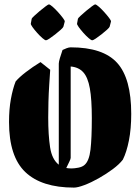

<svg xmlns="http://www.w3.org/2000/svg" viewBox="-20 -840 637 872"><path d="M208 -523Q206 -492 203.5 -453.5Q201 -415 200 -377Q199 -339 199 -307Q199 -226 207.5 -171Q216 -116 247 -92V-551Q247 -559 252 -576Q257 -593 264 -613Q272 -617 282.5 -621Q293 -625 301 -625Q448 -625 512 -554.5Q576 -484 576 -323Q576 -255 565.5 -202Q555 -149 538 -115Q522 -94 492.5 -72Q463 -50 428.5 -30.5Q394 -11 363.5 0.5Q333 12 316 12Q169 12 95 -58.5Q21 -129 21 -286Q21 -344 29.5 -390.5Q38 -437 51 -470Q67 -489 97.5 -512.5Q128 -536 164 -558ZM301 -123Q301 -118 295 -106Q289 -94 281 -77Q292 -75 305 -75Q318 -75 336 -78.5Q354 -82 364 -91Q385 -109 391 -160.5Q397 -212 397 -304Q397 -389 388 -439Q379 -489 358 -512Q337 -535 301 -538ZM334 -755Q334 -757 345 -767.5Q356 -778 370.5 -790Q385 -802 397 -811Q409 -820 412 -820Q417 -820 429 -809.5Q441 -799 454 -784.5Q467 -770 476 -758Q485 -746 484 -742L478 -719Q477 -715 466 -705Q455 -695 441 -684Q427 -673 415 -665Q403 -657 399 -657Q394 -657 382.5 -667Q371 -677 358.5 -691Q346 -705 337.5 -717Q329 -729 330 -733ZM124 -755Q124 -757 135 -767.5Q146 -778 160.5 -790Q175 -802 187 -811Q199 -820 202 -820Q207 -820 219 -809.5Q231 -799 244 -784.5Q257 -770 266 -758Q275 -746 274 -742L268 -719Q267 -715 256 -705Q245 -695 231 -684Q217 -673 205 -665Q193 -657 189 -657Q184 -657 172.5 -667Q161 -677 148.5 -691Q136 -705 127.5 -717Q119 -729 120 -733Z"/></svg>

Font: Grenze Gotisch Black
Style: Regular
Weight: 900
Designer: Renata Polastri
Foundry: Omnibus-Type
Version: Version 1.001